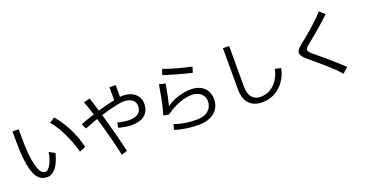

<svg xmlns="http://www.w3.org/2000/svg" viewBox="-33 -1552 4536 2362"><g transform="rotate(-20 2235.0 -371.0)"><path d="M311 -10Q252 -10 211.5 -43.5Q171 -77 145.5 -150.5Q120 -224 108 -346Q99 -439 99 -590V-684H180V-590Q179 -488 188 -365Q203 -221 232.5 -150Q262 -79 313 -79Q337 -79 361.5 -110.5Q386 -142 404.5 -192Q423 -242 431 -295L506 -254Q441 -10 311 -10ZM570 -628 640 -670Q722 -575 784 -450Q846 -325 874 -201L795 -167Q759 -297 701 -418.5Q643 -540 570 -628ZM641 -671 640 -670V-671Z M1131 -472Q1055 -446 961 -409L930 -476Q1014 -509 1110 -539Q1073 -660 1048 -720L1128 -741Q1148 -686 1185 -562Q1317 -599 1406 -618V-787H1487V-632Q1513 -634 1525 -634Q1589 -634 1638 -610.5Q1687 -587 1713.5 -545.5Q1740 -504 1740 -454Q1740 -359 1679.5 -307Q1619 -255 1503 -255Q1471 -255 1414.5 -264.5Q1358 -274 1337 -282L1349 -349Q1370 -339 1419 -331.5Q1468 -324 1499 -324Q1659 -324 1659 -454Q1659 -503 1618.5 -533.5Q1578 -564 1512 -564Q1491 -564 1468 -561Q1354 -543 1205 -496Q1246 -354 1284.5 -206Q1323 -58 1340 21L1265 45Q1249 -37 1210.5 -184.5Q1172 -332 1131 -472Z M2067 -706 2092 -778Q2150 -755 2265 -723Q2380 -691 2453 -677L2430 -604Q2365 -618 2243.5 -652Q2122 -686 2067 -706ZM2282 -45Q2381 -45 2433.5 -92.5Q2486 -140 2486 -216Q2486 -254 2465.5 -285.5Q2445 -317 2407 -335Q2369 -353 2321 -353Q2239 -353 2147.5 -315.5Q2056 -278 1980 -222L1910 -234Q1935 -318 1952 -402Q1969 -486 1991 -613L2072 -595Q2040 -419 2015 -317Q2073 -363 2162.5 -392Q2252 -421 2330 -421Q2411 -421 2464 -392Q2517 -363 2541.5 -315Q2566 -267 2566 -210Q2566 -141 2532.5 -88Q2499 -35 2434.5 -5.5Q2370 24 2279 24Q2202 24 2118.5 11.5Q2035 -1 1973 -23L1991 -92Q2116 -45 2282 -45Z M3112 30Q3004 30 2943 -33.5Q2882 -97 2882 -226V-761L2963 -760V-233Q2963 -136 3003 -88Q3043 -40 3114 -40Q3189 -40 3247 -75.5Q3305 -111 3342.5 -171Q3380 -231 3396 -305L3472 -286Q3456 -202 3408 -129.5Q3360 -57 3284 -13.5Q3208 30 3112 30Z M3804 -291Q3740 -345 3740 -385Q3740 -408 3757 -430.5Q3774 -453 3810 -481Q3899 -550 3996 -636Q4093 -722 4145 -784L4212 -723Q4155 -666 4064 -588Q3973 -510 3890 -444Q3868 -427 3858 -413.5Q3848 -400 3848 -386Q3848 -362 3886 -330Q3971 -261 4073.5 -172.5Q4176 -84 4239 -23L4169 42Q4112 -25 4027 -100.5Q3942 -176 3804 -291Z"/></g></svg>

Font: Kakao Big Sans
Style: Regular
Weight: 400
Designer: Park Young-rak; Lee Sang-min; Kim Jung-jin; Min Bon; Park Min-gyu;
Foundry: Kakao Corporation
Version: Version 2.003